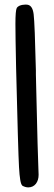

<svg xmlns="http://www.w3.org/2000/svg" viewBox="-20 -814 234 833"><path d="M46.9 -710Q46.9 -768.6 52.7 -779.3Q61.5 -793 87.9 -793.9H94.7Q121.1 -793.9 126 -752Q130.9 -711.9 135.7 -508.8V-490.2Q135.7 -483.4 136.2 -471.7Q136.7 -460 136.7 -449.2Q144.5 -115.2 146.5 -85Q147.5 -73.2 147.5 -55.7Q147.5 -32.2 135.7 -16.6Q123 -1 102.5 -1Q89.8 -1 76.2 -8.8V-9.8Q66.4 -17.6 62.5 -88.9Q58.6 -159.2 49.8 -521.5Q46.9 -659.2 46.9 -710Z"/></svg>

Font: sage sans
Style: Regular
Weight: 400
Version: Version 001.032